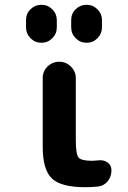

<svg xmlns="http://www.w3.org/2000/svg" viewBox="-20 -780 540 810"><path d="M410.2 -695.3V-665Q410.2 -637.7 391.1 -618.7Q372.1 -599.6 345.2 -599.6Q318.4 -599.6 299.3 -618.7Q280.3 -637.7 280.3 -665V-695.3Q280.3 -722.7 299.3 -741.2Q318.4 -759.8 345.2 -759.8Q372.1 -759.8 391.1 -740.7Q410.2 -721.7 410.2 -695.3ZM219.7 -665Q219.7 -637.7 200.7 -618.7Q181.6 -599.6 154.8 -599.6Q127.9 -599.6 108.9 -618.7Q89.8 -637.7 89.8 -665V-695.3Q89.8 -722.7 108.9 -741.2Q127.9 -759.8 154.8 -759.8Q181.6 -759.8 200.7 -740.7Q219.7 -721.7 219.7 -695.3ZM394.5 -103.5Q417 -106.4 433.6 -94.7Q450.2 -83 450.2 -61.5Q450.2 -35.2 434.6 -15.6Q418.9 3.9 394.5 6.8Q369.1 9.8 339.8 9.8Q237.3 9.8 198.7 -27.3Q160.2 -64.5 160.2 -160.2V-450.2Q160.2 -479.5 180.7 -499.5Q201.2 -519.5 230 -519.5Q258.8 -519.5 279.3 -499Q299.8 -478.5 299.8 -450.2V-190.4Q299.8 -129.9 311 -115.7Q322.3 -101.6 370.1 -101.6Q377 -101.6 394.5 -103.5Z"/></svg>

Font: Rounded-X Mgen+ 2m bold
Style: Bold
Weight: 700
Designer: [Source Han Sans]
Ryoko NISHIZUKA  (kana & ideographs); Paul D. Hunt (Latin, Greek & Cyrillic); Wenlong ZHANG  (bopomofo
Version: Version 1.059.20150602